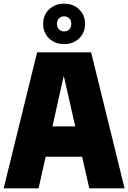

<svg xmlns="http://www.w3.org/2000/svg" viewBox="-24 -1025 698 1045"><path d="M-4 0 178 -740H472L654 0H462L423 -172H224.5L186 0ZM261.5 -337H385.5L323 -613ZM325 -785Q275.5 -785 243.2 -816Q211 -847 211 -895Q211 -943 243.2 -974Q275.5 -1005 325 -1005Q374.5 -1005 406.8 -974Q439 -943 439 -895Q439 -847 406.8 -816Q374.5 -785 325 -785ZM325 -854Q342.5 -854 353.2 -865.2Q364 -876.5 364 -895Q364 -914 353.2 -925Q342.5 -936 325 -936Q308 -936 297 -925Q286 -914 286 -895Q286 -876.5 297 -865.2Q308 -854 325 -854Z"/></svg>

Font: Encode Sans Condensed Condensed Black
Style: Regular
Weight: 900
Width: 3
Designer: Multiple Designers
Foundry: Impallari Type
Version: Version 3.000; ttfautohint (v1.8.3) -l 8 -r 50 -G 200 -x 14 